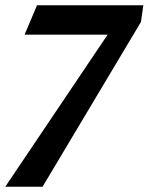

<svg xmlns="http://www.w3.org/2000/svg" viewBox="-68 -517 562 726"><path d="M72 -497H474L465 -434L93 189H-48L339 -386H25Z"/></svg>

Font: Rosario
Style: Italic
Weight: 400
Italic angle: -8.05°
Designer: Hector Gatti
Foundry: Omnibus Type
Version: Version 1.201